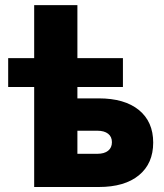

<svg xmlns="http://www.w3.org/2000/svg" viewBox="-20 -748 658 768"><path d="M12.7 -399.9V-515.6H116.7V-727.5H289.6V-515.6H471.7V-399.9H289.6V-354.5H375Q478.5 -354.5 535.6 -307.9Q592.8 -261.2 592.8 -177.7Q592.8 -93.8 535.6 -46.9Q478.5 0 375 0H116.7V-399.9ZM289.6 -225.1V-132.8H369.6Q397 -132.8 412.4 -145Q427.7 -157.2 427.7 -179.2Q427.7 -201.2 412.4 -213.1Q397 -225.1 369.6 -225.1Z"/></svg>

Font: Inter Display Extra Bold
Style: Regular
Weight: 800
Designer: Rasmus Andersson
Foundry: rsms
Version: Version 4.000;git-4fc901f